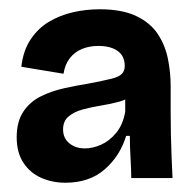

<svg xmlns="http://www.w3.org/2000/svg" viewBox="-20 -691 414 414"><path d="M121 -297Q93 -297 69 -307.5Q45 -318 30.5 -340Q16 -362 16 -395Q16 -429 30.5 -450.5Q45 -472 68.5 -483.5Q92 -495 119.5 -501Q147 -507 172 -511Q203 -517 219.5 -521Q236 -525 242.5 -531.5Q249 -538 249 -549Q249 -562 243 -571.5Q237 -581 224 -586.5Q211 -592 192 -592Q173 -592 157 -585.5Q141 -579 130.5 -565.5Q120 -552 117 -532L26 -547Q30 -582 46 -606Q62 -630 85.5 -644Q109 -658 137 -664.5Q165 -671 195 -671Q243 -671 273.5 -656.5Q304 -642 320 -618Q336 -594 342 -564.5Q348 -535 348 -505V-448Q348 -425 348.5 -400.5Q349 -376 350 -352Q351 -328 352 -307H263Q263 -324 261.5 -349.5Q260 -375 260 -398H252Q239 -355 206 -326Q173 -297 121 -297ZM163 -371Q180 -371 198 -379Q216 -387 230.5 -404.5Q245 -422 250 -450V-488H267Q256 -477 238 -472Q220 -467 198.5 -463.5Q177 -460 158.5 -455Q140 -450 128 -440Q116 -430 116 -412Q116 -393 129.5 -382Q143 -371 163 -371Z"/></svg>

Font: Bricolage Grotesque 60pt SemiBold
Style: Regular
Weight: 600
Version: Version 1.001;gftools[0.9.33.dev8+g029e19f]